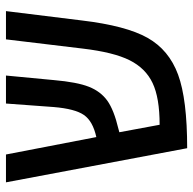

<svg xmlns="http://www.w3.org/2000/svg" viewBox="-22 -617 644 640"><g transform="rotate(-90 300.0 -297.0)"><path d="M163.1 -297.9Q216.3 -309.6 236.8 -339.4Q257.3 -369.1 263.2 -439.9L274.9 -599.1H368.2L353 -439Q346.2 -361.8 330.8 -322.8Q315.4 -283.7 284.7 -261.5Q253.9 -239.3 189.9 -224.1L179.2 -221.2L204.1 -86.9Q293.9 -86.9 343.3 -110.4Q392.6 -133.8 419.2 -187Q445.8 -240.2 458 -342.8L488.8 -599.1H583L551.8 -346.2Q534.2 -198.7 493.9 -127.2Q453.6 -55.7 371.3 -25.4Q289.1 4.9 126 4.9L12.2 -599.1H105Z"/></g></svg>

Font: Courier New
Style: Regular
Weight: 400
Designer: Steve Matteson
Foundry: Ascender Corporation
Version: Version 2.00.3